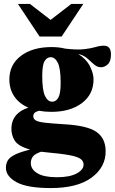

<svg xmlns="http://www.w3.org/2000/svg" viewBox="-20 -690 584 975"><path d="M240.5 -122Q207 -122 178 -127.5Q161 -123 155 -116.2Q149 -109.5 149 -100Q149 -86.5 161.2 -78.8Q173.5 -71 207.5 -67Q241.5 -63 306.5 -59Q422.5 -52.5 469.2 -20.5Q516 11.5 516.5 77.5Q517 159 445 212Q373 265 238 265Q118 265 64 235.2Q10 205.5 10 162Q10 142 18.8 126Q27.5 110 54 96.2Q80.5 82.5 133 69.5Q72 52.5 54.2 23.2Q36.5 -6 38 -41.5Q41 -116 124 -143.5Q76.5 -164 52 -201.2Q27.5 -238.5 27.5 -286Q27.5 -362 86.5 -406.5Q145.5 -451 242 -451Q279.5 -451 311.5 -443Q372 -436 407.8 -440.2Q443.5 -444.5 465.5 -451.2Q487.5 -458 507.5 -458Q543.5 -458 543.5 -413.5Q543.5 -378 527.2 -363.2Q511 -348.5 493 -348.5Q473.5 -348.5 457.5 -362.8Q441.5 -377 423 -393.5Q404.5 -410 377 -416Q418.5 -390 436.8 -353.5Q455 -317 455 -287Q455 -211 396 -166.5Q337 -122 240.5 -122ZM245 -173.5Q264.5 -173.5 276.2 -194Q288 -214.5 288 -269Q288 -342 273.8 -370.8Q259.5 -399.5 237.5 -399.5Q218 -399.5 206.2 -379.2Q194.5 -359 194.5 -304Q194.5 -231 208.8 -202.2Q223 -173.5 245 -173.5ZM136.5 138Q136.5 170 170 190Q203.5 210 269 210Q333.5 210 369 191Q404.5 172 404.5 146Q404.5 128.5 389.5 117.2Q374.5 106 334 98.2Q293.5 90.5 216 83.5Q201.5 82 188.5 80.5Q155.5 92 146 106.2Q136.5 120.5 136.5 138ZM403 -670 293 -504.5H181L71 -670H132L237 -589L342 -670Z"/></svg>

Font: Newsreader 16pt ExtraBold
Style: Regular
Weight: 800
Designer: Hugues Gentile
Foundry: Production Type
Version: Version 1.003; ttfautohint (v1.8.3)